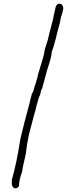

<svg xmlns="http://www.w3.org/2000/svg" viewBox="-20 -858 392 1052"><path d="M306.6 -837.9Q322.3 -837.9 326.2 -816.4V-808.6Q326.2 -800.8 312.5 -757.8Q312.5 -745.1 291 -669.9Q291 -663.1 277.3 -617.2Q277.3 -611.3 263.7 -574.2Q263.7 -550.3 238.3 -474.6L210.9 -373Q205.6 -369.6 199.2 -335.9Q194.8 -335.9 179.7 -277.3Q179.7 -272 162.1 -210.9L138.7 -121.1Q127 -67.9 121.1 -13.7Q101.6 68.4 101.6 82Q84 127.4 84 162.1Q75.2 173.8 64.5 173.8Q48.8 173.8 44.9 152.3V127Q70.3 40.5 91.8 -97.7Q109.4 -173.8 144.5 -302.7Q144.5 -308.6 152.3 -334Q152.3 -341.8 164.1 -361.3Q164.1 -370.1 175.8 -402.3Q187.5 -438 187.5 -447.3Q222.7 -560.5 222.7 -570.3Q222.7 -581.5 242.2 -640.6Q242.2 -645.5 271.5 -755.9Q271.5 -763.2 285.2 -820.3Q291.5 -837.9 306.6 -837.9Z"/></svg>

Font: CEF Fonts CJK
Style: Regular
Weight: 400
Designer: PartyBoss (派对大魔王)
Version: Release 2.25